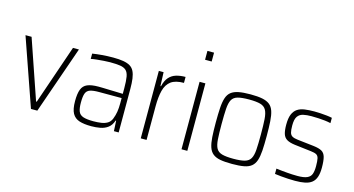

<svg xmlns="http://www.w3.org/2000/svg" viewBox="-80 -1068 2584 1402"><g transform="rotate(15 1211.5 -367.5)"><path d="M207 0 29 -510H75L229 -62H234L388 -510H433L255 0Z M664 8Q609 8 573.5 -3.5Q538 -15 520.5 -46.5Q503 -78 503 -139Q503 -195 515 -227Q527 -259 557.5 -272Q588 -285 642 -285Q654 -285 675.5 -284.5Q697 -284 723.5 -283Q750 -282 777 -281.5Q804 -281 826 -280V-323Q826 -377 820.5 -408.5Q815 -440 799 -455Q783 -470 753.5 -474.5Q724 -479 677 -479Q657 -479 630.5 -477Q604 -475 578.5 -472.5Q553 -470 534 -466V-506Q565 -511 605.5 -514.5Q646 -518 691 -518Q736 -518 767.5 -512.5Q799 -507 819 -495Q839 -483 850 -461Q861 -439 865.5 -406.5Q870 -374 870 -328V0H834L830 -78H826Q814 -41 789 -22.5Q764 -4 731.5 2Q699 8 664 8ZM670 -31Q702 -31 729 -35Q756 -39 776 -51Q796 -63 806 -88Q817 -116 821.5 -144Q826 -172 826 -209V-248H653Q611 -248 587.5 -240Q564 -232 555.5 -209Q547 -186 547 -140Q547 -96 556.5 -72.5Q566 -49 593 -40Q620 -31 670 -31Z M1037 0V-510H1073L1077 -406H1081Q1092 -451 1113.5 -475Q1135 -499 1166.5 -508.5Q1198 -518 1237 -518V-473Q1173 -473 1139.5 -448Q1106 -423 1093.5 -374Q1081 -325 1081 -254V0Z M1342 -676V-743H1392V-676ZM1345 0V-510H1389V0Z M1729 8Q1674 8 1639 1.5Q1604 -5 1583 -22Q1562 -39 1552 -69Q1542 -99 1539 -144Q1536 -189 1536 -254Q1536 -319 1539 -365Q1542 -411 1552 -441Q1562 -471 1583 -487.5Q1604 -504 1639 -511Q1674 -518 1729 -518Q1783 -518 1818 -511Q1853 -504 1874 -487.5Q1895 -471 1905 -441Q1915 -411 1918 -365Q1921 -319 1921 -254Q1921 -189 1918 -144Q1915 -99 1905 -69Q1895 -39 1874 -22Q1853 -5 1818 1.5Q1783 8 1729 8ZM1728 -31Q1783 -31 1813.5 -39.5Q1844 -48 1857.5 -71.5Q1871 -95 1874 -139Q1877 -183 1877 -254Q1877 -325 1874 -369.5Q1871 -414 1857.5 -438Q1844 -462 1813.5 -470.5Q1783 -479 1728 -479Q1674 -479 1643 -470.5Q1612 -462 1599 -438Q1586 -414 1583 -369.5Q1580 -325 1580 -254Q1580 -183 1583 -139Q1586 -95 1599 -71.5Q1612 -48 1642.5 -39.5Q1673 -31 1728 -31Z M2204 8Q2180 8 2152 6.5Q2124 5 2098 2.5Q2072 0 2051 -3V-43Q2076 -40 2096 -38Q2116 -36 2134.5 -34.5Q2153 -33 2172 -32Q2191 -31 2213 -31Q2261 -31 2285.5 -42Q2310 -53 2318 -75.5Q2326 -98 2326 -134Q2326 -174 2321.5 -193.5Q2317 -213 2303 -220.5Q2289 -228 2261 -231L2135 -246Q2096 -251 2074.5 -264Q2053 -277 2045 -303Q2037 -329 2037 -372Q2037 -421 2049 -450Q2061 -479 2083.5 -494Q2106 -509 2138.5 -513.5Q2171 -518 2211 -518Q2233 -518 2257.5 -516.5Q2282 -515 2305 -512.5Q2328 -510 2346 -506V-466Q2324 -471 2301.5 -473.5Q2279 -476 2254 -477.5Q2229 -479 2200 -479Q2164 -479 2137.5 -473Q2111 -467 2096 -446Q2081 -425 2081 -378Q2081 -343 2086 -324.5Q2091 -306 2105.5 -298Q2120 -290 2147 -287L2270 -273Q2312 -268 2333 -256Q2354 -244 2362 -216Q2370 -188 2370 -135Q2370 -93 2360.5 -65Q2351 -37 2331 -21Q2311 -5 2280 1.5Q2249 8 2204 8Z"/></g></svg>

Font: Saira SemiCondensed ExtraLight
Style: Regular
Weight: 250
Width: 4
Designer: Hector Gatti with collaboration of the Omnibus-Type team
Foundry: Omnibus-Type
Version: Version 1.101